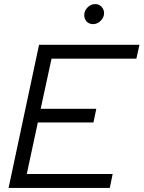

<svg xmlns="http://www.w3.org/2000/svg" viewBox="-20 -919 702 939"><path d="M22 0 171 -700H662L647 -632H232L179 -387H451L437 -320H165L111 -68H531L517 0ZM435 -801Q416 -801 404 -813.5Q392 -826 392 -845Q392 -866 408 -882.5Q424 -899 446 -899Q464 -899 476.5 -886Q489 -873 489 -855Q489 -834 472.5 -817.5Q456 -801 435 -801Z"/></svg>

Font: Red Hat Display VF
Style: Italic
Weight: 300
Italic angle: -12°
Designer: Pentagram, MCKL
Foundry: Pentagram, MCKL
Version: Version 1.010